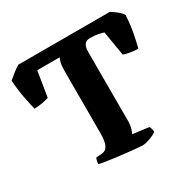

<svg xmlns="http://www.w3.org/2000/svg" viewBox="-155 -863 1028 1023"><g transform="rotate(-30 358.5 -352.0)"><path d="M439 0Q432 0 407 -2.5Q382 -5 348 -8.5Q314 -12 280 -16.5Q246 -21 220 -25Q194 -29 186 -32Q186 -43 188.5 -53Q191 -63 194 -68L232 -71Q255 -73 266.5 -96.5Q278 -120 278 -168V-546Q278 -585 283 -603Q288 -621 292 -628H154L129 -473Q115 -467 88 -462.5Q61 -458 39 -458Q33 -481 22.5 -533.5Q12 -586 8 -648Q23 -661 45.5 -679Q68 -697 82 -704H644Q661 -694 680 -679Q699 -664 709 -648Q705 -583 695.5 -536Q686 -489 678 -458Q657 -458 630 -462.5Q603 -467 590 -473L565 -623Q555 -627 533.5 -631.5Q512 -636 482 -636Q458 -636 448 -620.5Q438 -605 438 -580V-145Q437 -122 431.5 -104.5Q426 -87 421 -80L521 -67Q523 -63 526 -54.5Q529 -46 530 -32Q514 -20 485.5 -10Q457 0 439 0Z"/></g></svg>

Font: Texturina ExtraBold
Style: Regular
Weight: 800
Designer: Guillermo Torres Carreño
Foundry: Omnibus-Type
Version: Version 1.002; ttfautohint (v1.8.3)